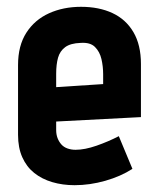

<svg xmlns="http://www.w3.org/2000/svg" viewBox="-20 -531 466 564"><path d="M145 -149V-174L394 -187V-343Q394 -399 372 -436.5Q350 -474 310.5 -492.5Q271 -511 218 -511Q166 -511 124 -492Q82 -473 57.5 -435Q33 -397 33 -340V-135Q33 -97 45.5 -69Q58 -41 80.5 -23Q103 -5 133.5 4Q164 13 199 13Q244 13 289.5 0Q335 -13 369 -35L329 -131Q298 -115 263.5 -103Q229 -91 202 -91Q189 -91 178 -95Q167 -99 160 -107Q153 -115 149 -125.5Q145 -136 145 -149ZM283 -313V-284L145 -275V-314Q145 -342 150.5 -361.5Q156 -381 171.5 -392.5Q187 -404 217 -405Q245 -407 259 -393Q273 -379 278 -357.5Q283 -336 283 -313Z"/></svg>

Font: Advent Pro
Style: Regular
Weight: 400
Designer: VivaRado, Andreas Kalpakidis
Foundry: VivaRado, Andreas Kalpakidis
Version: Version 3.000